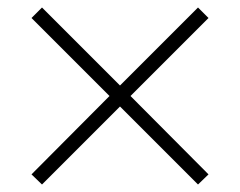

<svg xmlns="http://www.w3.org/2000/svg" viewBox="-20 -543 640 512"><path d="M536 -495 328 -287 536 -78 508 -51 300 -259 92 -51 64 -78 272 -287 64 -495 92 -523 300 -315 508 -523Z"/></svg>

Font: MuliDisplayVN ExtraLight
Style: Regular
Weight: 200
Designer: Vernon Adams
Foundry: Vernon Adams
Version: Version 2.100